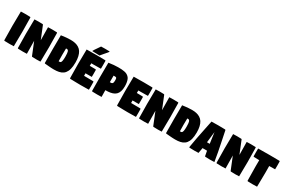

<svg xmlns="http://www.w3.org/2000/svg" viewBox="135 -2051 4996 3348"><g transform="rotate(30 2632.5 -377.5)"><path d="M44.9 -293Q44.9 -429.7 48.8 -585.9Q95.2 -588.1 134.3 -588.1Q174.6 -588.1 234.4 -585.9Q238.3 -585.9 241.2 -583Q244.1 -580.1 244.1 -576.2Q248 -392.6 248 -293Q248 -156.2 244.1 0Q197.8 2.2 158.7 2.2Q118.4 2.2 58.6 0Q54.7 0 51.8 -2.9Q48.8 -5.9 48.8 -9.8Q44.9 -193.4 44.9 -293Z M318.4 -293Q318.4 -429.7 322.3 -585.9Q368.7 -588.1 402.8 -588.1Q431.9 -588.1 487.3 -585.9Q494.4 -585.7 498 -576.2L599.1 -326.2L595.7 -585.9Q642.3 -588.1 681.2 -588.1Q719.2 -588.1 771.5 -585.9Q775.6 -585.7 778.4 -582.9Q781.2 -580.1 781.2 -576.2Q785.2 -392.6 785.2 -293Q785.2 -156.2 781.2 0Q740.7 2.2 705.6 2.2Q663.8 2.2 616.2 0Q608.9 -0.2 605.5 -9.8L504.4 -259.8L507.8 0Q461.4 2.2 427.2 2.2Q388.7 2.2 332 0Q327.9 -0.2 325.1 -3.1Q322.3 -5.9 322.3 -9.8Q318.4 -193.4 318.4 -293Z M1050.8 -293Q1050.8 -234.9 1052.5 -164.1H1069.1Q1076.4 -164.1 1081.7 -165.6Q1086.9 -167.2 1092.5 -171.6Q1098.1 -176 1101.8 -184.9Q1105.5 -193.8 1108.4 -207.9Q1111.3 -221.9 1112.8 -243.3Q1114.3 -264.6 1114.3 -293.2Q1114.3 -327.1 1111.9 -351.1Q1109.6 -375 1106.1 -388.8Q1102.5 -402.6 1096.3 -410.3Q1090.1 -418 1084.1 -420.2Q1078.1 -422.4 1069.1 -422.4H1052.7Q1050.8 -341.3 1050.8 -293ZM857.4 -293Q857.4 -341.8 858.4 -434.6Q859.4 -527.3 859.4 -576.2Q967.5 -592.8 1049.8 -592.8Q1101.1 -592.8 1141.4 -583.7Q1181.6 -574.7 1215.5 -553.3Q1249.3 -532 1271.5 -497.9Q1293.7 -463.9 1306 -412.5Q1318.4 -361.1 1318.4 -293.2Q1318.4 -252.9 1314.6 -218.9Q1310.8 -184.8 1303.7 -157.5Q1296.6 -130.1 1285.6 -108.2Q1274.7 -86.2 1261.2 -69.7Q1247.8 -53.2 1230.3 -40.8Q1212.9 -28.3 1193.8 -20.3Q1174.8 -12.2 1151.5 -7.2Q1128.2 -2.2 1104.2 -0.1Q1080.3 2 1051.8 2Q1042 2 1030.6 1.6Q1019.3 1.2 1010.7 1Q1002.2 0.7 987.5 -0.2Q972.9 -1.2 966.3 -1.6Q959.7 -2 941.8 -3.5Q923.8 -5.1 919.3 -5.5Q914.8 -5.9 893.6 -7.7Q872.3 -9.5 869.1 -9.8Q865.2 -9.8 862.3 -12.7Q859.4 -15.6 859.4 -19.5Q859.4 -64.7 858.4 -154.1Q857.4 -243.4 857.4 -293Z M1369.1 -293Q1369.1 -429.7 1373 -585.9Q1419.4 -588.1 1575.7 -588.1Q1686.3 -588.1 1746.1 -585.9Q1750 -585.9 1752.9 -583Q1755.9 -580.1 1755.9 -576.2Q1756.8 -516.6 1756.8 -491.7Q1756.8 -453.4 1755.9 -419.9Q1714.6 -418 1600.6 -418Q1580.1 -418 1563.5 -418.2Q1563 -384.5 1562.7 -366.9Q1650.1 -366.5 1679.7 -365.2Q1683.6 -365.2 1686.5 -362.3Q1689.5 -359.4 1689.5 -355.5Q1690.2 -315.4 1690.2 -282Q1690.2 -252 1689.5 -216.8H1562.7Q1563 -199.7 1563.5 -166H1575.2Q1694.8 -166 1748 -164.1Q1752 -164.1 1754.9 -161.1Q1757.8 -158.2 1757.8 -154.3Q1758.8 -94.7 1758.8 -69.8Q1758.8 -31.5 1757.8 2Q1711.4 4.2 1590.3 4.2Q1566.2 4.2 1487.4 2.6Q1408.7 1 1382.8 0Q1378.9 0 1376 -2.9Q1373 -5.9 1373 -9.8Q1369.1 -193.4 1369.1 -293ZM1489.7 -646Q1520 -694.8 1565.2 -756.8Q1601.8 -758.5 1643.8 -758.5Q1682.9 -758.5 1733.2 -756.8Q1738 -756.8 1738 -752.7Q1738 -748 1718.3 -723.6Q1704.8 -706.8 1670.7 -668.5Q1636.5 -630.1 1619.4 -607.4Q1547.9 -607.4 1477.3 -611.3Q1472.4 -611.8 1472.4 -615.5Q1472.4 -619.1 1489.7 -646Z M1814.5 -293Q1814.5 -342 1815.4 -435.3Q1816.4 -528.6 1816.4 -576.2Q1924.6 -592.8 2006.8 -592.8Q2046.1 -592.8 2073.9 -591.1Q2101.6 -589.4 2131.2 -583.7Q2160.9 -578.1 2180.7 -568Q2200.4 -557.9 2219 -540.8Q2237.5 -523.7 2248.2 -499.4Q2258.8 -475.1 2265.1 -440.6Q2271.5 -406 2271.5 -361.6Q2271.5 -330.8 2267.8 -304.9Q2264.2 -279.1 2257.3 -258.2Q2250.5 -237.3 2239.9 -220.5Q2229.2 -203.6 2216.2 -190.8Q2203.1 -178 2186.2 -168.5Q2169.2 -158.9 2150.4 -152.5Q2131.6 -146 2108.6 -142.1Q2085.7 -138.2 2061.9 -136.5Q2038.1 -134.8 2009.8 -134.8Q2011.7 -22.5 2011.7 0Q1966.1 2 1925.8 2Q1893.1 2 1826.2 0Q1822.3 0 1819.3 -2.9Q1816.4 -5.9 1816.4 -9.8Q1816.4 -54.9 1815.4 -149.2Q1814.5 -243.4 1814.5 -293ZM2007.8 -294.9H2023.2Q2032.2 -294.9 2038.7 -295.9Q2045.2 -296.9 2052.1 -300.7Q2059.1 -304.4 2063.4 -311.2Q2067.6 -317.9 2070.4 -329.8Q2073.2 -341.8 2073.2 -358.6Q2073.2 -375 2072.9 -384.9Q2072.5 -394.8 2070.7 -403.1Q2068.8 -411.4 2066.3 -415.3Q2063.7 -419.2 2058.3 -422.1Q2053 -425 2046.8 -425.7Q2040.5 -426.3 2030 -426.3H2007.8Z M2316.4 -293Q2316.4 -429.7 2320.3 -585.9Q2366.7 -588.1 2522.9 -588.1Q2633.5 -588.1 2693.4 -585.9Q2697.3 -585.9 2700.2 -583Q2703.1 -580.1 2703.1 -576.2Q2704.1 -516.6 2704.1 -491.7Q2704.1 -453.4 2703.1 -419.9Q2661.9 -418 2547.9 -418Q2527.3 -418 2510.7 -418.2Q2510.3 -384.5 2510 -366.9Q2597.4 -366.5 2627 -365.2Q2630.9 -365.2 2633.8 -362.3Q2636.7 -359.4 2636.7 -355.5Q2637.5 -315.4 2637.5 -282Q2637.5 -252 2636.7 -216.8H2510Q2510.3 -199.7 2510.7 -166H2522.5Q2642.1 -166 2695.3 -164.1Q2699.2 -164.1 2702.1 -161.1Q2705.1 -158.2 2705.1 -154.3Q2706.1 -94.7 2706.1 -69.8Q2706.1 -31.5 2705.1 2Q2658.7 4.2 2537.6 4.2Q2513.4 4.2 2434.7 2.6Q2356 1 2330.1 0Q2326.2 0 2323.2 -2.9Q2320.3 -5.9 2320.3 -9.8Q2316.4 -193.4 2316.4 -293Z M2759.8 -293Q2759.8 -429.7 2763.7 -585.9Q2810.1 -588.1 2844.2 -588.1Q2873.3 -588.1 2928.7 -585.9Q2935.8 -585.7 2939.5 -576.2L3040.5 -326.2L3037.1 -585.9Q3083.7 -588.1 3122.6 -588.1Q3160.6 -588.1 3212.9 -585.9Q3217 -585.7 3219.8 -582.9Q3222.7 -580.1 3222.7 -576.2Q3226.6 -392.6 3226.6 -293Q3226.6 -156.2 3222.7 0Q3182.1 2.2 3147 2.2Q3105.2 2.2 3057.6 0Q3050.3 -0.2 3046.9 -9.8L2945.8 -259.8L2949.2 0Q2902.8 2.2 2868.7 2.2Q2830.1 2.2 2773.4 0Q2769.3 -0.2 2766.5 -3.1Q2763.7 -5.9 2763.7 -9.8Q2759.8 -193.4 2759.8 -293Z M3492.2 -293Q3492.2 -234.9 3493.9 -164.1H3510.5Q3517.8 -164.1 3523.1 -165.6Q3528.3 -167.2 3533.9 -171.6Q3539.6 -176 3543.2 -184.9Q3546.9 -193.8 3549.8 -207.9Q3552.7 -221.9 3554.2 -243.3Q3555.7 -264.6 3555.7 -293.2Q3555.7 -327.1 3553.3 -351.1Q3551 -375 3547.5 -388.8Q3543.9 -402.6 3537.7 -410.3Q3531.5 -418 3525.5 -420.2Q3519.5 -422.4 3510.5 -422.4H3494.1Q3492.2 -341.3 3492.2 -293ZM3298.8 -293Q3298.8 -341.8 3299.8 -434.6Q3300.8 -527.3 3300.8 -576.2Q3408.9 -592.8 3491.2 -592.8Q3542.5 -592.8 3582.8 -583.7Q3623 -574.7 3656.9 -553.3Q3690.7 -532 3712.9 -497.9Q3735.1 -463.9 3747.4 -412.5Q3759.8 -361.1 3759.8 -293.2Q3759.8 -252.9 3756 -218.9Q3752.2 -184.8 3745.1 -157.5Q3738 -130.1 3727.1 -108.2Q3716.1 -86.2 3702.6 -69.7Q3689.2 -53.2 3671.8 -40.8Q3654.3 -28.3 3635.3 -20.3Q3616.2 -12.2 3592.9 -7.2Q3569.6 -2.2 3545.7 -0.1Q3521.7 2 3493.2 2Q3483.4 2 3472 1.6Q3460.7 1.2 3452.1 1Q3443.6 0.7 3429 -0.2Q3414.3 -1.2 3407.7 -1.6Q3401.1 -2 3383.2 -3.5Q3365.2 -5.1 3360.7 -5.5Q3356.2 -5.9 3335 -7.7Q3313.7 -9.5 3310.5 -9.8Q3306.6 -9.8 3303.7 -12.7Q3300.8 -15.6 3300.8 -19.5Q3300.8 -64.7 3299.8 -154.1Q3298.8 -243.4 3298.8 -293Z M3775.1 -8.1Q3775.1 -12 3779.8 -38.6Q3792.7 -118.9 3809.3 -205Q3825.9 -291 3852.3 -418.6Q3878.7 -546.1 3886.7 -585.9Q3935.5 -588.1 4021 -588.1Q4100.6 -588.1 4160.2 -585.9Q4164.1 -585.9 4167.5 -583.1Q4170.9 -580.3 4171.6 -576.2Q4182.4 -521.7 4208.1 -398.2Q4233.9 -274.7 4252.1 -179.8Q4270.3 -85 4283.2 0Q4237.1 2.2 4198.2 2.2Q4136 2.2 4102.5 0Q4098.4 -0.2 4095.1 -3.1Q4091.8 -5.9 4091.1 -9.8Q4080.1 -65.9 4073.2 -107.4H3982.7Q3974.9 -55.2 3963.9 0Q3917 2.2 3883.1 2.2Q3842.5 2.2 3783.2 0Q3779.5 0 3777.3 -2.3Q3775.1 -4.6 3775.1 -8.1ZM3999 -234.4H4054Q4048.1 -274.4 4038.1 -348.5Q4028.1 -422.6 4023.7 -453.4Q4018.8 -413.6 4010.7 -339.2Q4002.7 -264.9 3999 -234.4Z M4318.4 -293Q4318.4 -429.7 4322.3 -585.9Q4368.7 -588.1 4402.8 -588.1Q4431.9 -588.1 4487.3 -585.9Q4494.4 -585.7 4498 -576.2L4599.1 -326.2L4595.7 -585.9Q4642.3 -588.1 4681.2 -588.1Q4719.2 -588.1 4771.5 -585.9Q4775.6 -585.7 4778.4 -582.9Q4781.2 -580.1 4781.2 -576.2Q4785.2 -392.6 4785.2 -293Q4785.2 -156.2 4781.2 0Q4740.7 2.2 4705.6 2.2Q4663.8 2.2 4616.2 0Q4608.9 -0.2 4605.5 -9.8L4504.4 -259.8L4507.8 0Q4461.4 2.2 4427.2 2.2Q4388.7 2.2 4332 0Q4327.9 -0.2 4325.1 -3.1Q4322.3 -5.9 4322.3 -9.8Q4318.4 -193.4 4318.4 -293Z M4825.2 -511.7Q4825.2 -551 4826.2 -585.9Q4872.8 -588.1 5052.2 -588.1Q5194.1 -588.1 5253.9 -585.9Q5257.8 -585.9 5260.7 -583Q5263.7 -580.1 5263.7 -576.2Q5264.6 -521 5264.6 -493.2Q5264.6 -453.4 5263.7 -419.9Q5247.8 -419.2 5145.5 -418.2Q5146.5 -365.5 5146.5 -293Q5146.5 -156.2 5142.6 0Q5096.2 2.2 5057.1 2.2Q5016.8 2.2 4957 0Q4953.1 0 4950.2 -2.9Q4947.3 -5.9 4947.3 -9.8Q4943.4 -193.4 4943.4 -293Q4943.4 -338.1 4944.3 -419.2Q4888.2 -420.4 4835.9 -421.9Q4832 -421.9 4829.1 -424.8Q4826.2 -427.7 4826.2 -431.6Q4825.2 -487.8 4825.2 -511.7Z"/></g></svg>

Font: Digitalt
Style: Medium
Weight: 500
Designer: gluk
Foundry: gluk
Version: Version 0.60